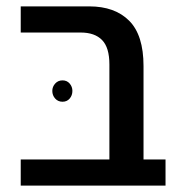

<svg xmlns="http://www.w3.org/2000/svg" viewBox="-20 -582 574 602"><path d="M45 0ZM499 -82V0H323H45V-82H323V-380Q323 -433 300 -456.5Q277 -480 233 -480H45V-562H260Q340 -562 385 -517Q430 -472 430 -375V-82ZM207 -297Q207 -283 198.5 -273Q190 -263 176 -263Q162 -263 153 -273Q144 -283 144 -297Q144 -310 153 -320Q162 -330 176 -330Q190 -330 198.5 -320Q207 -310 207 -297Z"/></svg>

Font: Assistant SemiBold
Style: Regular
Weight: 600
Designer: Hebrew By Ben Nathan, Latin by Paul Hunt
Version: Version 2.001; ttfautohint (v1.6)